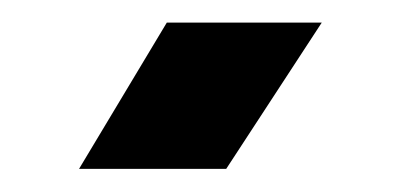

<svg xmlns="http://www.w3.org/2000/svg" viewBox="-20 -730 355 170"><path d="M127.7 -710H264.9L180.3 -580.5H50Z"/></svg>

Font: TikTok Sans Light
Style: Regular
Weight: 300
Version: Version 4.000